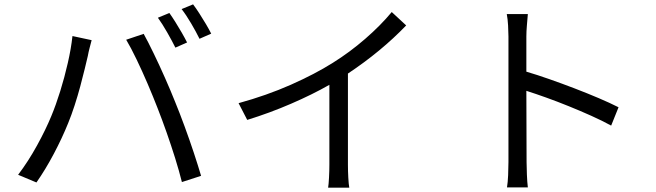

<svg xmlns="http://www.w3.org/2000/svg" viewBox="-20 -839 3040 890"><path d="M765.1 -778.8Q777.3 -761.7 792.7 -737.3Q808.1 -712.9 822.5 -687.7Q836.9 -662.6 847.2 -642.1L793 -618.2Q777.8 -648.9 755.1 -688.7Q732.4 -728.5 711.9 -756.8ZM875 -818.8Q888.7 -800.8 904.5 -776.1Q920.4 -751.5 935.1 -726.6Q949.7 -701.7 959 -683.1L904.8 -659.2Q888.7 -691.9 866.2 -730.2Q843.8 -768.6 821.8 -796.9ZM217.8 -300.8Q239.3 -352.5 259.3 -416.7Q279.3 -481 294.4 -547.4Q309.6 -613.8 315.9 -671.9L404.8 -652.8Q400.4 -636.7 395.3 -616.7Q390.1 -596.7 387.2 -580.1Q381.8 -556.6 372.8 -519.8Q363.8 -482.9 352.1 -439Q340.3 -395 325.9 -350.6Q311.5 -306.2 295.9 -268.1Q268.1 -199.2 229.5 -126.2Q190.9 -53.2 148.9 6.8L64 -28.8Q111.3 -91.3 151.6 -164.6Q191.9 -237.8 217.8 -300.8ZM710 -338.9Q689.9 -390.6 664.6 -450Q639.2 -509.3 613 -563.7Q586.9 -618.2 564.9 -654.8L646 -682.1Q666 -646 692.1 -592Q718.3 -538.1 744.6 -478.5Q771 -418.9 792 -366.2Q812.5 -316.4 835.4 -253.9Q858.4 -191.4 878.7 -130.1Q898.9 -68.8 912.1 -23.9L823.2 4.9Q810.5 -45.9 792 -105.5Q773.4 -165 752.2 -225.3Q731 -285.6 710 -338.9Z M1085.9 -360.8Q1215.8 -396.5 1327.9 -446Q1439.9 -495.6 1522.9 -547.9Q1601.1 -596.7 1672.6 -658.7Q1744.1 -720.7 1795.9 -783.2L1862.8 -721.2Q1747.6 -601.1 1592.8 -498V-76.2Q1592.8 -47.4 1594.5 -15.6Q1596.2 16.1 1599.1 30.8H1501Q1503.4 16.6 1505.1 -15.4Q1506.8 -47.4 1506.8 -76.2V-445.8Q1428.2 -400.9 1329.3 -358.2Q1230.5 -315.4 1126 -283.2Z M2336.9 -87.9Q2336.9 -102.1 2336.9 -144Q2336.9 -186 2336.9 -244.6Q2336.9 -303.2 2336.9 -368.4Q2336.9 -433.6 2336.9 -494.6Q2336.9 -555.7 2336.9 -602.3Q2336.9 -648.9 2336.9 -669.9Q2336.9 -690.9 2335.2 -720.9Q2333.5 -751 2329.1 -773.9H2426.8Q2424.8 -751 2422.4 -721.7Q2419.9 -692.4 2419.9 -669.9V-506.8Q2469.7 -492.2 2527.3 -471.9Q2585 -451.7 2643.6 -429.2Q2702.1 -406.7 2754.9 -384.3Q2807.6 -361.8 2847.2 -341.8L2813 -256.8Q2772 -279.3 2721.4 -302Q2670.9 -324.7 2617.2 -346.4Q2563.5 -368.2 2512.5 -386.5Q2461.4 -404.8 2419.9 -418L2420.9 -87.9Q2420.9 -64.9 2422.4 -29.8Q2423.8 5.4 2426.8 29.8H2330.1Q2334 5.9 2335.4 -27.1Q2336.9 -60.1 2336.9 -87.9Z"/></svg>

Font: Source Han Sans CN
Style: Regular
Weight: 400
Designer: Ryoko NISHIZUKA  (kana, bopomofo & ideographs); Paul D. Hunt (Latin, Greek & Cyrillic); Sandoll Communications , Soo-you
Foundry: Adobe
Version: Version 2.004;hotconv 1.0.118;makeotfexe 2.5.65603